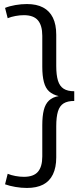

<svg xmlns="http://www.w3.org/2000/svg" viewBox="-20 -824 405 949"><path d="M113 -804Q161 -804 193 -787Q225 -770 241.5 -736.5Q258 -703 258 -652V-498Q258 -453 266.5 -425.5Q275 -398 294.5 -385.5Q314 -373 347 -373V-325Q314 -325 294.5 -313Q275 -301 266.5 -273.5Q258 -246 258 -200V-46Q258 4 241.5 38Q225 72 193 88.5Q161 105 113 105Q85 105 56 100Q27 95 5 87L18 35Q35 42 56.5 46Q78 50 98 50Q146 50 167.5 25Q189 0 189 -51V-205Q189 -250 196.5 -280Q204 -310 222 -327Q240 -344 270 -349Q241 -356 223 -372Q205 -388 197 -418.5Q189 -449 189 -494V-647Q189 -698 167.5 -723.5Q146 -749 98 -749Q78 -749 56.5 -745Q35 -741 18 -734L5 -785Q27 -794 56 -799Q85 -804 113 -804Z"/></svg>

Font: Pathway Extreme 28pt Light
Style: Regular
Weight: 300
Designer: Eduardo Rodriguez Tunni
Foundry: Eduardo Rodriguez Tunni
Version: Version 1.001;gftools[0.9.26]